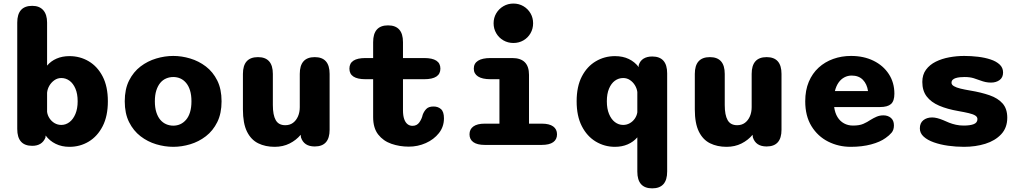

<svg xmlns="http://www.w3.org/2000/svg" viewBox="-20 -794 5611 1052"><path d="M156.5 5Q74.5 5 74.5 -87.5V-670Q74.5 -762 156.5 -762Q196 -762 217 -738.2Q238 -714.5 238 -670V-434.5Q259 -459.5 290.2 -473Q321.5 -486.5 360.5 -486.5Q418.5 -486.5 466.2 -458.2Q514 -430 542.5 -375Q571 -320 571 -239Q571 -158 542.5 -102.5Q514 -47 466.2 -18.2Q418.5 10.5 360.5 10.5Q318.5 10.5 285.2 -5.8Q252 -22 230 -51.5L229 -40Q210.5 5 156.5 5ZM238 -181Q240.5 -162 251.5 -145.5Q262.5 -129 279.2 -119.2Q296 -109.5 316 -109.5Q340.5 -109.5 360.8 -125Q381 -140.5 393.2 -169.5Q405.5 -198.5 405.5 -239Q405.5 -280 393.2 -308.5Q381 -337 360.8 -351.8Q340.5 -366.5 316 -366.5Q295 -366.5 278 -354.5Q261 -342.5 250.5 -324.5Q240 -306.5 238 -286Z M929.5 10.5Q883 10.5 836 -3.5Q789 -17.5 750 -47.5Q711 -77.5 687.2 -125Q663.5 -172.5 663.5 -239Q663.5 -305.5 687.2 -352.8Q711 -400 750 -429.8Q789 -459.5 836 -473.5Q883 -487.5 929.5 -487.5Q975.5 -487.5 1022.2 -473.5Q1069 -459.5 1108 -429.8Q1147 -400 1170.5 -352.8Q1194 -305.5 1194 -239Q1194 -172.5 1170.5 -125Q1147 -77.5 1108 -47.5Q1069 -17.5 1022.2 -3.5Q975.5 10.5 929.5 10.5ZM929.5 -105.5Q950 -105.5 967.8 -113.5Q985.5 -121.5 999.5 -137.8Q1013.5 -154 1021.2 -179.2Q1029 -204.5 1029 -239Q1029 -273.5 1021.2 -298.5Q1013.5 -323.5 999.5 -340Q985.5 -356.5 967.8 -364.2Q950 -372 929.5 -372Q909 -372 890.5 -364.2Q872 -356.5 858.2 -340Q844.5 -323.5 836.5 -298.5Q828.5 -273.5 828.5 -239Q828.5 -204.5 836.5 -179.2Q844.5 -154 858.2 -137.8Q872 -121.5 890.5 -113.5Q909 -105.5 929.5 -105.5Z M1393.5 -481Q1475 -481 1475 -389V-218.5Q1475 -163.5 1490.8 -135.8Q1506.5 -108 1543 -108Q1568 -108 1585.5 -121Q1603 -134 1612.8 -156.5Q1622.5 -179 1622.5 -207V-389Q1622.5 -481 1704.5 -481Q1786 -481 1786 -389V-83Q1786 8.5 1704.5 8.5Q1645 8.5 1629 -41.5L1627.5 -55.5Q1603 -26 1566.8 -7.8Q1530.5 10.5 1485 10.5Q1434 10.5 1394.8 -8.8Q1355.5 -28 1333.2 -73Q1311 -118 1311 -194.5V-389Q1311 -481 1393.5 -481Z M1982.5 -360Q1894.5 -360 1894.5 -418Q1894.5 -476 1982.5 -476H2024.5V-563Q2024.5 -655 2106 -655Q2188 -655 2188 -563V-476H2304.5Q2393 -476 2393 -418Q2393 -360 2304.5 -360H2188V-190Q2188 -161 2194.5 -142Q2201 -123 2212.8 -113.8Q2224.5 -104.5 2240 -104.5Q2264.5 -104.5 2278 -124Q2291.5 -143.5 2296 -165Q2302.5 -183 2315.5 -196.8Q2328.5 -210.5 2355.5 -210.5Q2380 -210.5 2396.2 -196.2Q2412.5 -182 2412.5 -145.5Q2412.5 -99.5 2384.8 -64.5Q2357 -29.5 2313 -10Q2269 9.5 2220 9.5Q2169.5 9.5 2124.8 -6Q2080 -21.5 2052.2 -57Q2024.5 -92.5 2024.5 -152.5V-360Z M2636 -116.5H2716.5V-360H2667.5Q2622.5 -360 2599.2 -375Q2576 -390 2576 -418Q2576 -446.5 2599.2 -461.2Q2622.5 -476 2667.5 -476H2786.5Q2878.5 -476 2878.5 -384V-116.5H2948Q2990 -116.5 3011 -101.2Q3032 -86 3032 -58Q3032 -30 3011 -15Q2990 0 2948 0H2636Q2595 0 2573.8 -15Q2552.5 -30 2552.5 -58Q2552.5 -86 2573.8 -101.2Q2595 -116.5 2636 -116.5ZM2684.5 -666.5Q2684.5 -696.5 2699 -721Q2713.5 -745.5 2738.2 -760Q2763 -774.5 2793 -774.5Q2823.5 -774.5 2848 -760Q2872.5 -745.5 2886.8 -721Q2901 -696.5 2901 -666.5Q2901 -636.5 2886.8 -611.8Q2872.5 -587 2848 -572.8Q2823.5 -558.5 2793 -558.5Q2763 -558.5 2738.2 -572.8Q2713.5 -587 2699 -611.8Q2684.5 -636.5 2684.5 -666.5Z M3553.5 238Q3472 238 3472 146V-41.5Q3450.5 -16.5 3419.2 -3Q3388 10.5 3349.5 10.5Q3292.5 10.5 3244.5 -18.2Q3196.5 -47 3168 -102.5Q3139.5 -158 3139.5 -239Q3139.5 -320 3168 -375Q3196.5 -430 3244.5 -458.2Q3292.5 -486.5 3349.5 -486.5Q3392.5 -486.5 3425.2 -470.8Q3458 -455 3479.5 -426.5V-437Q3487 -461 3506.2 -472.8Q3525.5 -484.5 3553.5 -484.5Q3635.5 -484.5 3635.5 -392V146Q3635.5 238 3553.5 238ZM3394.5 -109.5Q3414 -109.5 3430.5 -118.8Q3447 -128 3458 -143.8Q3469 -159.5 3472 -178.5V-290Q3469.5 -309.5 3458.8 -327Q3448 -344.5 3431.5 -355.5Q3415 -366.5 3394.5 -366.5Q3369.5 -366.5 3349.2 -351.8Q3329 -337 3317 -308.5Q3305 -280 3305 -239Q3305 -198.5 3317 -169.5Q3329 -140.5 3349.2 -125Q3369.5 -109.5 3394.5 -109.5Z M3869.5 -481Q3951 -481 3951 -389V-218.5Q3951 -163.5 3966.8 -135.8Q3982.5 -108 4019 -108Q4044 -108 4061.5 -121Q4079 -134 4088.8 -156.5Q4098.5 -179 4098.5 -207V-389Q4098.5 -481 4180.5 -481Q4262 -481 4262 -389V-83Q4262 8.5 4180.5 8.5Q4121 8.5 4105 -41.5L4103.5 -55.5Q4079 -26 4042.8 -7.8Q4006.5 10.5 3961 10.5Q3910 10.5 3870.8 -8.8Q3831.5 -28 3809.2 -73Q3787 -118 3787 -194.5V-389Q3787 -481 3869.5 -481Z M4641.5 10.5Q4574.5 10.5 4517.5 -18.2Q4460.5 -47 4426.2 -102.8Q4392 -158.5 4392 -239Q4392 -299.5 4411.5 -345.8Q4431 -392 4465.5 -423.5Q4500 -455 4545.5 -471.2Q4591 -487.5 4643 -487.5Q4712.5 -487.5 4766 -461.2Q4819.5 -435 4850 -388.2Q4880.5 -341.5 4880.5 -280.5Q4880.5 -240.5 4861.8 -224Q4843 -207.5 4802 -207.5H4550.5Q4555 -175 4568.8 -152.5Q4582.5 -130 4604.5 -118Q4626.5 -106 4653.5 -106Q4689 -106 4710.5 -115.5Q4732 -125 4749.5 -137Q4766.5 -147.5 4783.5 -154.8Q4800.5 -162 4820 -162Q4845 -162 4861.5 -148Q4878 -134 4878 -107Q4878 -82 4865 -66.8Q4852 -51.5 4832.5 -38Q4802.5 -16 4753 -2.8Q4703.5 10.5 4641.5 10.5ZM4554.5 -295H4736Q4730.5 -333.5 4707.8 -356.8Q4685 -380 4646.5 -380Q4625 -380 4606.5 -370.2Q4588 -360.5 4574.8 -341.8Q4561.5 -323 4554.5 -295Z M5262 10.5Q5218 10.5 5175 4.5Q5132 -1.5 5096.8 -14Q5061.5 -26.5 5040.8 -45.5Q5020 -64.5 5020 -90.5Q5020 -120 5039 -135.2Q5058 -150.5 5087.5 -150.5Q5100 -150.5 5115 -146.8Q5130 -143 5147 -136Q5163 -128.5 5180.2 -121.8Q5197.5 -115 5217.5 -110.5Q5237.5 -106 5260.5 -106Q5296 -106 5315.8 -114Q5335.5 -122 5335.5 -141.5Q5335.5 -153.5 5323.5 -161Q5311.5 -168.5 5288.2 -174Q5265 -179.5 5231 -185.5Q5170 -196 5125.8 -215Q5081.5 -234 5057.5 -265.5Q5033.5 -297 5033.5 -345Q5033.5 -385 5053.8 -412.2Q5074 -439.5 5107.2 -456Q5140.5 -472.5 5181.2 -480Q5222 -487.5 5263 -487.5Q5301 -487.5 5338.8 -483Q5376.5 -478.5 5407.5 -468.2Q5438.5 -458 5457.2 -440.5Q5476 -423 5476 -397Q5476 -369.5 5457 -355.5Q5438 -341.5 5410 -341.5Q5394 -341.5 5380 -344.5Q5366 -347.5 5351.5 -353Q5336.5 -359 5315.2 -365.5Q5294 -372 5265 -372Q5252.5 -372 5239.8 -370.8Q5227 -369.5 5216.5 -366.2Q5206 -363 5199.8 -356.8Q5193.5 -350.5 5193.5 -340.5Q5193.5 -329.5 5206.8 -321.8Q5220 -314 5242.8 -308.5Q5265.5 -303 5295.5 -298Q5356 -288 5402 -272Q5448 -256 5473.5 -227Q5499 -198 5499 -149Q5499 -94 5465.8 -58.5Q5432.5 -23 5378.8 -6.2Q5325 10.5 5262 10.5Z"/></svg>

Font: Sono Monospace
Style: Bold
Weight: 700
Designer: Tyler Finck
Foundry: Tyler Finck
Version: Version 2.112